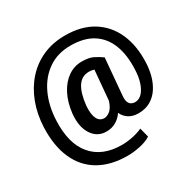

<svg xmlns="http://www.w3.org/2000/svg" viewBox="-196 -882 1287 1293"><g transform="rotate(-30 448.0 -235.5)"><path d="M854 -261.2Q852.1 -211.4 839.4 -163.3Q826.7 -115.2 801 -75.9Q775.4 -36.6 735.6 -13.2Q695.8 10.3 640.1 10.3Q598.6 10.3 568.1 -8.5Q537.6 -27.3 522 -61.5Q473.1 8.8 393.1 8.8Q322.3 8.8 283.2 -51.3Q244.1 -111.3 253.4 -210Q262.7 -293.5 294.7 -355Q326.7 -416.5 375.2 -450Q423.8 -483.4 481.4 -483.4Q537.6 -483.4 569.6 -467.3Q601.6 -451.2 630.9 -430.2L606.4 -148.9Q603 -115.2 610.4 -97.4Q617.7 -79.6 630.9 -73Q644 -66.4 658.2 -66.4Q689.9 -66.4 713.6 -91.8Q737.3 -117.2 751.2 -160.6Q765.1 -204.1 766.6 -257.8Q772 -366.2 741.7 -446.3Q711.4 -526.4 644 -570.3Q576.7 -614.3 469.7 -614.3Q369.6 -614.3 296.6 -564Q223.6 -513.7 182.4 -426Q141.1 -338.4 136.2 -226.6Q127.9 -48.8 207.5 44.9Q287.1 138.7 437.5 138.7Q480 138.7 524.2 129.2Q568.4 119.6 598.6 105L617.2 177.7Q583 199.7 532 210.4Q481 221.2 435.5 221.2Q306.2 221.2 216.1 169.4Q126 117.7 80.6 17.6Q35.2 -82.5 40.5 -226.6Q44.9 -327.1 76.9 -411.9Q108.9 -496.6 165 -559.6Q221.2 -622.6 298.6 -657.2Q376 -691.9 471.7 -691.9Q599.1 -691.9 686.3 -637.9Q773.4 -584 816.4 -487.3Q859.4 -390.6 854 -261.2ZM360.8 -210Q356 -145 372.6 -110.8Q389.2 -76.7 426.3 -76.7Q444.8 -76.7 468.5 -94Q492.2 -111.3 509.3 -161.6L529.8 -393.6Q510.7 -399.9 490.2 -399.9Q433.6 -399.9 402.1 -351.6Q370.6 -303.2 360.8 -210Z"/></g></svg>

Font: Vazirmatn RD UI
Style: Bold
Weight: 700
Designer: Saber Rastikerdar
Foundry: Saber Rastikerdar
Version: Version 33.003